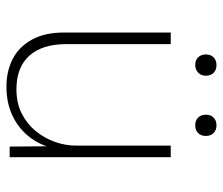

<svg xmlns="http://www.w3.org/2000/svg" viewBox="-68 -614 692 596"><g transform="rotate(90 278.0 -316.0)"><path d="M249 10Q200 10 162 -10Q124 -30 102.5 -70Q81 -110 81 -168V-500H117V-176Q117 -101 153 -61Q189 -21 257 -21Q300 -21 332.5 -37.5Q365 -54 387 -81Q409 -108 420.5 -140.5Q432 -173 432 -206V-500H468V0H435L434 -115Q422 -79 396 -50.5Q370 -22 333 -6Q296 10 249 10ZM182 -642Q197 -642 206 -633Q215 -624 215 -609Q215 -594 205.5 -585Q196 -576 181 -576Q167 -576 158 -585Q149 -594 149 -609Q149 -624 158 -633Q167 -642 182 -642ZM369 -642Q384 -642 393 -633Q402 -624 402 -609Q402 -594 393 -585Q384 -576 369 -576Q354 -576 345 -585Q336 -594 336 -609Q336 -624 345 -633Q354 -642 369 -642Z"/></g></svg>

Font: Kantumruy Pro ExtraLight
Style: Regular
Weight: 250
Version: Version 1.002